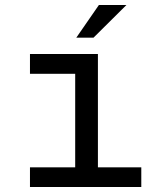

<svg xmlns="http://www.w3.org/2000/svg" viewBox="-20 -743 640 763"><path d="M99.1 -528.3H369.1V-78.1H541.5V0H99.1V-78.1H278.8V-449.7H99.1ZM373 -723.1H482.4L351.6 -593.3H283.2Z"/></svg>

Font: RobotoMono-Regular
Style: Regular
Weight: 400
Designer: Google
Version: Version 2.000985; 2015; ttfautohint (v1.3)